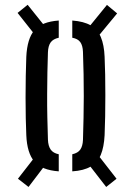

<svg xmlns="http://www.w3.org/2000/svg" viewBox="-20 -786 550 781"><path d="M371 -628 332 -664 415 -766 456.5 -731.5ZM96 -25.5 53 -59 132 -160.5 167.5 -119.5ZM412 -25.5 339.5 -119 375 -160.5 454 -59ZM135 -628 51.5 -733.5 92.5 -766.5 175 -663.5ZM87 -236Q85.5 -265 84.8 -305.2Q84 -345.5 84 -389.8Q84 -434 84.8 -477.2Q85.5 -520.5 87 -555Q90.5 -629 120 -663.2Q149.5 -697.5 219 -702.5V-632.5Q196 -627.5 186 -613.5Q176 -599.5 175 -573.5Q173.5 -535 172.8 -491.8Q172 -448.5 171.8 -402.5Q171.5 -356.5 172.5 -310Q173.5 -263.5 175 -218Q176 -192 186.2 -177.5Q196.5 -163 219 -158.5V-89Q149.5 -94 119.8 -128.8Q90 -163.5 87 -236ZM274 -89V-158.5Q297 -163.5 306.8 -177.8Q316.5 -192 317.5 -217Q319 -262 319.8 -306.2Q320.5 -350.5 320.8 -394.8Q321 -439 320 -484Q319 -529 317.5 -575Q316.5 -601 306.5 -614.8Q296.5 -628.5 274 -632.5V-702.5Q321 -699 349 -682.8Q377 -666.5 390.2 -635Q403.5 -603.5 405.5 -555Q407 -523 407.8 -482.8Q408.5 -442.5 408.5 -399Q408.5 -355.5 407.8 -313.5Q407 -271.5 405.5 -236Q403 -187.5 390 -156.2Q377 -125 349 -108.5Q321 -92 274 -89Z"/></svg>

Font: Big Shoulders Stencil Text Thin Medium
Style: Regular
Weight: 500
Version: Version 2.001